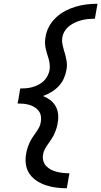

<svg xmlns="http://www.w3.org/2000/svg" viewBox="-20 -853 541 1026"><path d="M337 153Q309 153 281 149.5Q253 146 227 137.5Q201 129 178 114.5Q155 100 139.5 78.5Q124 57 119 29.5Q114 2 119 -27Q121 -42 125.5 -57Q130 -72 136.5 -87Q143 -102 152 -116Q161 -130 170.5 -143Q180 -156 188 -170.5Q196 -185 198 -201Q201 -217 198.5 -232.5Q196 -248 187 -260Q178 -272 165 -280Q152 -288 137 -292.5Q122 -297 106 -298.5Q90 -300 74 -300L78 -320L88 -380Q104 -380 120.5 -381.5Q137 -383 153 -387.5Q169 -392 185 -400Q201 -408 213.5 -420Q226 -432 234 -447.5Q242 -463 245 -479Q247 -494 245.5 -509Q244 -524 240 -538Q236 -552 231.5 -566Q227 -580 224 -594Q221 -608 220.5 -623Q220 -638 223 -653Q227 -683 241.5 -710Q256 -737 278.5 -758.5Q301 -780 328.5 -794.5Q356 -809 385 -817.5Q414 -826 443 -829.5Q472 -833 501 -833L487 -753Q470 -753 452.5 -751.5Q435 -750 417.5 -745.5Q400 -741 383 -733.5Q366 -726 351 -714.5Q336 -703 326 -687Q316 -671 313 -653Q310 -634 314 -615Q318 -596 323 -578L324 -577Q331 -554 335.5 -529Q340 -504 335 -479Q331 -456 321 -433.5Q311 -411 293.5 -392.5Q276 -374 254.5 -361Q233 -348 209 -340Q230 -332 247.5 -319Q265 -306 276 -287.5Q287 -269 290 -246.5Q293 -224 289 -201Q287 -185 282.5 -170Q278 -155 271.5 -140Q265 -125 256 -111.5Q247 -98 237.5 -84.5Q228 -71 220 -56.5Q212 -42 210 -27Q207 -10 211.5 6.5Q216 23 227 34.5Q238 46 252.5 53.5Q267 61 283 65Q299 69 316 71Q333 73 351 73Z"/></svg>

Font: Iosevka Curly Medium Oblique
Style: Regular
Weight: 500
Italic angle: -9°
Monospace: yes
Designer: Belleve Invis
Foundry: Belleve Invis
Version: Version 11.1.0; ttfautohint (v1.8.3)